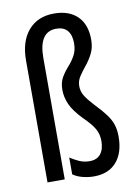

<svg xmlns="http://www.w3.org/2000/svg" viewBox="-87 -822 631 889"><g transform="rotate(-10 228.5 -377.5)"><path d="M379 -616Q379 -579 365 -551.5Q351 -524 333 -502Q315 -480 301 -459Q287 -438 287 -413Q287 -388 300.5 -366.5Q314 -345 341 -316Q373 -283 391.5 -258Q410 -233 418 -208.5Q426 -184 426 -152Q426 -76 388.5 -33Q351 10 282 10Q257 10 230.5 3.5Q204 -3 184 -17V-96Q204 -83 226 -73Q248 -63 275 -63Q309 -63 326.5 -85Q344 -107 344 -146Q344 -178 329.5 -203.5Q315 -229 280 -263Q237 -307 222 -341.5Q207 -376 207 -409Q207 -444 220.5 -467.5Q234 -491 252.5 -511.5Q271 -532 284.5 -556Q298 -580 298 -614Q298 -652 280.5 -673Q263 -694 228 -694Q146 -694 146 -571V0H65V-573Q65 -663 109 -714Q153 -765 230 -765Q300 -765 339.5 -726.5Q379 -688 379 -616Z"/></g></svg>

Font: Noto Sans Kannada ExtraCondensed
Style: Regular
Weight: 400
Width: 2
Designer: Jelle Bosma - Monotype Design Team
Foundry: Monotype Imaging Inc.
Version: Version 2.005; ttfautohint (v1.8.4.7-5d5b)